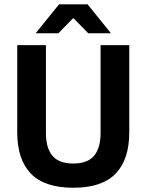

<svg xmlns="http://www.w3.org/2000/svg" viewBox="-20 -846 672 880"><path d="M316 14.5Q184 14.5 121.5 -50.2Q59 -115 59 -239.5V-639H190.5V-236.5Q190.5 -168 220.2 -132.2Q250 -96.5 316 -96.5Q381.5 -96.5 411.2 -132.2Q441 -168 441 -236.5V-639H572.5V-239.5Q572.5 -115 510 -50.2Q447.5 14.5 316 14.5ZM250.5 -826H381.5L487 -695.5V-693.5H384.5L318 -761.5H314L247.5 -693.5H145V-695.5Z"/></svg>

Font: Anek Telugu Medium SemiBold
Style: Regular
Weight: 600
Version: Version 1.003